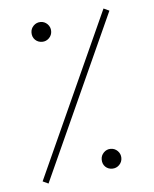

<svg xmlns="http://www.w3.org/2000/svg" viewBox="-48 -666 568 707"><g transform="rotate(-5 236.0 -312.5)"><path d="M360.8 -625 381.8 -615.2 103 -0.5 82 -10.3ZM88.9 -559.1Q88.9 -574.2 99.6 -585Q110.4 -595.7 125.5 -595.7Q140.1 -595.7 150.9 -585Q161.6 -574.2 161.6 -559.1Q161.6 -543.9 150.9 -533.2Q140.1 -522.5 125.5 -522.5Q109.9 -522.5 99.4 -532.7Q88.9 -543 88.9 -559.1ZM305.7 -71.3Q305.7 -86.4 316.4 -97.2Q327.1 -107.9 341.8 -107.9Q356.9 -107.9 367.7 -97.2Q378.4 -86.4 378.4 -71.3Q378.4 -56.2 367.7 -45.4Q356.9 -34.7 341.8 -34.7Q326.2 -34.7 315.9 -44.9Q305.7 -55.2 305.7 -71.3Z"/></g></svg>

Font: Vazirmatn RD Thin
Style: Regular
Weight: 100
Designer: Saber Rastikerdar
Foundry: Saber Rastikerdar
Version: Version 32.102